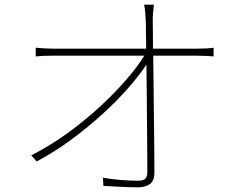

<svg xmlns="http://www.w3.org/2000/svg" viewBox="-20 -784 1040 817"><path d="M822 -577Q837 -577 857 -578Q877 -579 889 -581V-544Q877 -545 857.5 -546Q838 -547 821 -547H632Q633 -489 633.5 -420Q634 -351 635 -282.5Q636 -214 636.5 -152Q637 -90 637 -47Q637 -16 618.5 -1.5Q600 13 567 13Q535 13 493.5 11Q452 9 420 7L418 -28Q456 -21 496 -18Q536 -15 567 -15Q591 -15 599 -24.5Q607 -34 607 -54Q607 -89 606.5 -142.5Q606 -196 605.5 -258Q605 -320 604.5 -385Q604 -450 603 -509Q574 -465 526 -410Q478 -355 416.5 -299Q355 -243 283.5 -190Q212 -137 136 -97L113 -123Q192 -163 266 -216.5Q340 -270 403 -328Q466 -386 515.5 -443Q565 -500 594 -547H206Q183 -547 168 -546.5Q153 -546 132 -544V-581Q155 -579 170.5 -578Q186 -577 206 -577H602Q601 -623 601 -655Q601 -687 600 -699Q599 -713 598 -730Q597 -747 593 -764H635Q633 -747 631.5 -731.5Q630 -716 630 -699Q630 -687 630.5 -655Q631 -623 631 -577Z"/></svg>

Font: SpoqaHanSans
Style: Thin
Weight: 250
Designer: [Spoqa Han Sans] Dong-huui Kim \uAE40 \uB3D9 \uD718   [Noto Sans] Ryoko NISHIZUKA \u897F \u585A \u6DBC \u5B50  (kana & i
Foundry: Spoqa (http://bi.spoqa.com)
Version: Version 1.004;PS 1.004;hotconv 1.0.82;makeotf.lib2.5.63406